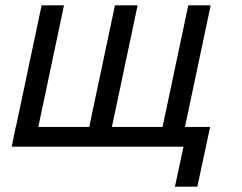

<svg xmlns="http://www.w3.org/2000/svg" viewBox="-20 -550 909 720"><path d="M636 150 684 -74H768L720 150ZM573 0 589 -74H707L691 0ZM24 0 136 -530H220L108 0ZM24 0 39 -74H673L658 0ZM299 0 411 -530H496L384 0ZM574 0 686 -530H770L658 0Z"/></svg>

Font: Geist
Style: Italic
Weight: 400
Italic angle: -12°
Designer: Basement.studio, Andrés Briganti, Mateo Zaragoza
Foundry: Basement.studio, Vercel, Andrés Briganti, Guido Ferreyra, Mateo Zaragoza
Version: Version 1.500